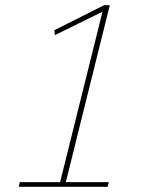

<svg xmlns="http://www.w3.org/2000/svg" viewBox="-20 -718 590 738"><path d="M56 -18H211L374 -673L191 -583L189 -602L380 -698H402L233 -18H398L394 0H52Z"/></svg>

Font: IBM Plex Serif Thin
Style: Italic
Weight: 100
Italic angle: -14°
Designer: Mike Abbink, Paul van der Laan, Pieter van Rosmalen
Foundry: Bold Monday
Version: Version 3.001